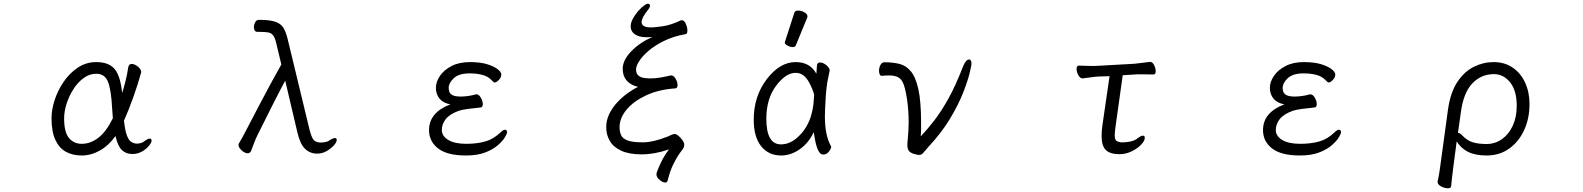

<svg xmlns="http://www.w3.org/2000/svg" viewBox="-20 -821 8540 1036"><path d="M603 -87Q566 -35 518.5 -8.5Q471 18 421 18Q373 18 336.5 -1.5Q300 -21 279 -65.5Q258 -110 258 -184Q258 -229 275 -281.5Q292 -334 324 -380.5Q356 -427 400.5 -456.5Q445 -486 499 -486Q567 -486 598.5 -448.5Q630 -411 639 -319Q650 -353 658.5 -388.5Q667 -424 672 -458Q675 -476 691 -476Q706 -476 724 -461.5Q742 -447 742 -432Q742 -431 741.5 -430Q741 -429 741 -428Q725 -369 700 -298.5Q675 -228 649 -170Q655 -115 665 -89.5Q675 -64 686.5 -56.5Q698 -49 708 -47Q710 -47 712.5 -46.5Q715 -46 717 -46Q728 -46 739.5 -49Q751 -52 759 -59Q777 -73 788 -73Q798 -73 798 -62Q798 -52 784 -34.5Q770 -17 746.5 -3.5Q723 10 694 10Q660 10 638 -11Q616 -32 603 -87ZM589 -183Q588 -196 587 -209.5Q586 -223 585 -237Q580 -335 563 -379Q546 -423 499 -423Q463 -423 431.5 -400Q400 -377 376.5 -340.5Q353 -304 339.5 -262Q326 -220 326 -182Q326 -108 352 -76.5Q378 -45 421 -45Q468 -45 510.5 -77.5Q553 -110 589 -183Z M1712 -52Q1723 -52 1736 -54.5Q1749 -57 1757 -63Q1776 -76 1787 -76Q1797 -76 1797 -66Q1797 -54 1781.5 -36.5Q1766 -19 1742 -5.5Q1718 8 1691 8Q1654 8 1627 -17Q1600 -42 1585 -105L1519 -386Q1490 -332 1453 -259Q1416 -186 1372 -97Q1359 -72 1350.5 -48Q1342 -24 1335 -7Q1329 6 1317 6Q1301 6 1284 -9.5Q1267 -25 1267 -39Q1267 -43 1269 -47Q1280 -65 1291.5 -86.5Q1303 -108 1316 -133Q1348 -194 1380 -255.5Q1412 -317 1442.5 -373Q1473 -429 1498 -473L1471 -586Q1464 -617 1454 -630Q1444 -643 1427 -646Q1410 -649 1380 -649H1369Q1359 -649 1354.5 -656.5Q1350 -664 1350 -674Q1350 -688 1357 -701Q1364 -714 1377 -714Q1436 -714 1466 -703.5Q1496 -693 1509.5 -670.5Q1523 -648 1532 -611L1650 -122Q1660 -83 1670.5 -68.5Q1681 -54 1706 -52Z M2551 -312Q2564 -312 2574.5 -294Q2585 -276 2585 -259Q2585 -242 2572 -241Q2541 -238 2506.5 -233.5Q2472 -229 2455 -223Q2406 -205 2385 -178Q2364 -151 2364 -119Q2364 -87 2398.5 -66Q2433 -45 2496 -45Q2553 -45 2598 -57.5Q2643 -70 2681 -107Q2695 -121 2705 -121Q2716 -121 2716 -107Q2716 -100 2704.5 -80.5Q2693 -61 2667 -38Q2641 -15 2598.5 1.5Q2556 18 2494 18Q2393 18 2344 -20Q2295 -58 2295 -119Q2295 -214 2410 -258Q2371 -265 2351.5 -289Q2332 -313 2332 -347Q2332 -379 2353.5 -411Q2375 -443 2416 -464.5Q2457 -486 2516 -486Q2571 -486 2608.5 -474.5Q2646 -463 2665.5 -447.5Q2685 -432 2685 -419Q2685 -412 2681.5 -403.5Q2678 -395 2669 -387Q2658 -376 2650 -376Q2645 -376 2641 -380Q2637 -384 2632 -389Q2613 -409 2582.5 -417Q2552 -425 2514 -425Q2456 -425 2428.5 -399Q2401 -373 2401 -347Q2401 -339 2404 -327.5Q2407 -316 2421 -308Q2435 -300 2467 -300Q2486 -300 2509 -303.5Q2532 -307 2548 -312Z M3602 -414Q3615 -414 3625.5 -396Q3636 -378 3636 -362Q3636 -345 3623 -344Q3534 -338 3466.5 -306.5Q3399 -275 3361 -229.5Q3323 -184 3323 -134Q3323 -110 3331.5 -91.5Q3340 -73 3366.5 -63Q3393 -53 3448 -53Q3477 -53 3511 -61Q3545 -69 3585 -85Q3590 -87 3601 -92.5Q3612 -98 3622 -98Q3629 -98 3641 -88Q3653 -78 3662.5 -64.5Q3672 -51 3672 -41Q3672 -27 3664.5 -17Q3657 -7 3649 4Q3629 32 3611.5 68.5Q3594 105 3583 152Q3580 164 3569 164Q3556 164 3539 149.5Q3522 135 3522 119Q3522 114 3523 112Q3532 85 3548.5 51.5Q3565 18 3590 -15Q3549 -1 3512.5 5.5Q3476 12 3444 12Q3375 12 3332.5 -7.5Q3290 -27 3270.5 -60.5Q3251 -94 3251 -135Q3251 -172 3267.5 -206Q3284 -240 3310.5 -268.5Q3337 -297 3367 -318.5Q3397 -340 3423 -352Q3340 -373 3340 -450Q3340 -496 3385.5 -543.5Q3431 -591 3501 -622Q3493 -621 3485.5 -620.5Q3478 -620 3470 -620Q3428 -620 3405.5 -636Q3383 -652 3383 -678Q3383 -698 3394.5 -719.5Q3406 -741 3422 -759.5Q3438 -778 3453 -789.5Q3468 -801 3475 -801Q3487 -801 3487 -789Q3487 -781 3479 -771Q3442 -726 3442 -702Q3442 -673 3494 -673Q3510 -673 3554 -679Q3598 -685 3651 -710Q3655 -712 3658 -712Q3672 -712 3680.5 -692.5Q3689 -673 3689 -656Q3689 -638 3680 -637Q3613 -625 3562.5 -600Q3512 -575 3478.5 -546Q3445 -517 3428.5 -490.5Q3412 -464 3412 -448Q3412 -424 3424.5 -413.5Q3437 -403 3455 -400.5Q3473 -398 3491 -398Q3517 -398 3543 -402.5Q3569 -407 3599 -414Z M4266 -752Q4269 -764 4286.5 -764Q4304 -764 4320.5 -754.5Q4337 -745 4337 -732Q4337 -729 4336 -727L4274 -576Q4271 -567 4257.5 -567Q4244 -567 4229.5 -575Q4215 -583 4215 -589.5Q4215 -596 4216 -597ZM4385 -423Q4387 -445 4388 -466Q4389 -484 4404.5 -484Q4420 -484 4437.5 -470.5Q4455 -457 4457 -442Q4452 -420 4444 -377Q4439 -347 4436 -306Q4431 -225 4431 -193Q4431 -91 4463 -34L4465 -29Q4465 -19 4452.5 -3Q4440 13 4422 13Q4406 13 4395.5 -8.5Q4385 -30 4379 -60.5Q4373 -91 4371 -108Q4343 -49 4295 -15.5Q4247 18 4195 18Q4127 18 4087 -32Q4047 -82 4047 -175Q4047 -302 4117.5 -394Q4188 -486 4273 -486Q4351 -486 4385 -423ZM4373 -311Q4362 -347 4346 -376Q4318 -428 4273 -428Q4220 -428 4167.5 -358Q4115 -288 4115 -180Q4115 -42 4194 -42Q4236 -42 4274 -72Q4367 -147 4372 -296Q4372 -304 4373 -311Z M4737 -412Q4730 -412 4726.5 -420.5Q4723 -429 4723 -439Q4723 -455 4730.5 -470Q4738 -485 4753 -485Q4796 -485 4832 -476.5Q4868 -468 4894.5 -436.5Q4921 -405 4935.5 -339Q4950 -273 4950 -159Q4950 -140 4950 -121.5Q4950 -103 4948 -85Q4985 -124 5022 -172Q5059 -220 5097.5 -289Q5136 -358 5175 -459Q5191 -500 5209 -500Q5222 -500 5222 -476Q5222 -469 5212 -427Q5202 -385 5177 -321Q5152 -257 5106.5 -181Q5061 -105 4990 -29Q4970 -7 4961.5 4Q4953 15 4939 15Q4930 15 4910 9Q4889 2 4882.5 -9.5Q4876 -21 4876 -37Q4876 -44 4876.5 -52Q4877 -60 4878 -69Q4880 -92 4881.5 -114.5Q4883 -137 4883 -160Q4883 -221 4875.5 -275.5Q4868 -330 4857 -363Q4846 -394 4826.5 -404Q4807 -414 4778 -414Q4769 -414 4759 -413.5Q4749 -413 4738 -412Z M6040 -53Q6059 -53 6081.5 -58Q6104 -63 6120 -76Q6137 -89 6147 -89Q6157 -89 6157 -77Q6157 -61 6137 -40Q6117 -19 6085.5 -4Q6054 11 6021 11Q5970 11 5947 -11.5Q5924 -34 5924 -87Q5924 -99 5925 -112.5Q5926 -126 5928 -142L5967 -410L5905 -408Q5887 -407 5860 -403Q5833 -399 5822 -398H5821Q5808 -398 5798.5 -415.5Q5789 -433 5789 -449Q5789 -467 5802 -467Q5811 -467 5834 -466Q5857 -465 5879 -465Q5887 -465 5893.5 -465.5Q5900 -466 5905 -466L6101 -477Q6123 -479 6147.5 -482.5Q6172 -486 6184 -487H6186Q6199 -487 6207.5 -469.5Q6216 -452 6216 -437Q6216 -419 6204 -419Q6196 -419 6177.5 -419.5Q6159 -420 6139 -420Q6129 -420 6119 -420Q6109 -420 6101 -419L6038 -415L5999 -136Q5997 -122 5996 -110.5Q5995 -99 5995 -91Q5995 -69 6003 -62Q6011 -55 6029 -53Z M7051 -312Q7064 -312 7074.5 -294Q7085 -276 7085 -259Q7085 -242 7072 -241Q7041 -238 7006.5 -233.5Q6972 -229 6955 -223Q6906 -205 6885 -178Q6864 -151 6864 -119Q6864 -87 6898.5 -66Q6933 -45 6996 -45Q7053 -45 7098 -57.5Q7143 -70 7181 -107Q7195 -121 7205 -121Q7216 -121 7216 -107Q7216 -100 7204.5 -80.5Q7193 -61 7167 -38Q7141 -15 7098.5 1.5Q7056 18 6994 18Q6893 18 6844 -20Q6795 -58 6795 -119Q6795 -214 6910 -258Q6871 -265 6851.5 -289Q6832 -313 6832 -347Q6832 -379 6853.5 -411Q6875 -443 6916 -464.5Q6957 -486 7016 -486Q7071 -486 7108.5 -474.5Q7146 -463 7165.5 -447.5Q7185 -432 7185 -419Q7185 -412 7181.5 -403.5Q7178 -395 7169 -387Q7158 -376 7150 -376Q7145 -376 7141 -380Q7137 -384 7132 -389Q7113 -409 7082.5 -417Q7052 -425 7014 -425Q6956 -425 6928.5 -399Q6901 -373 6901 -347Q6901 -339 6904 -327.5Q6907 -316 6921 -308Q6935 -300 6967 -300Q6986 -300 7009 -303.5Q7032 -307 7048 -312Z M7737 158Q7742 138 7746 112.5Q7750 87 7752 71L7793 -229Q7806 -322 7843.5 -378.5Q7881 -435 7932.5 -460.5Q7984 -486 8039 -486Q8099 -486 8142.5 -456Q8186 -426 8209.5 -374.5Q8233 -323 8233 -260Q8233 -182 8204 -119Q8175 -56 8123 -19Q8071 18 8002 18Q7940 18 7901.5 -1.5Q7863 -21 7840 -58L7822 79Q7821 88 7818.5 108Q7816 128 7813.5 149Q7811 170 7810 184Q7809 195 7792 195Q7776 195 7756.5 185Q7737 175 7737 161ZM7847 -104Q7857 -104 7869 -91Q7896 -63 7926 -53.5Q7956 -44 8001 -44Q8047 -44 8084 -70Q8121 -96 8142.5 -142.5Q8164 -189 8164 -250Q8164 -332 8128.5 -376.5Q8093 -421 8041 -421Q7972 -421 7924.5 -371Q7877 -321 7863 -218Z"/></svg>

Font: Moon Stars Kai T HW
Style: Regular
Weight: 400
Designer: GuiWonder
Version: Version 1.101